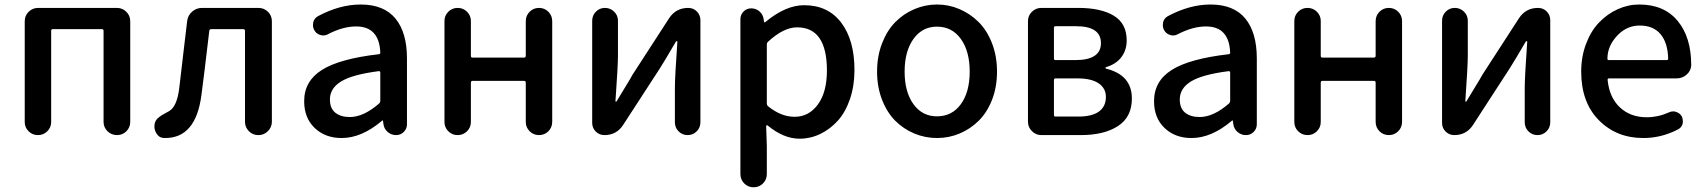

<svg xmlns="http://www.w3.org/2000/svg" viewBox="-20 -584 7372 830"><path d="M86.9 -56.6V-492.2Q86.9 -516.6 104 -533.2Q121.1 -549.8 144.5 -549.8H485.4Q508.8 -549.8 525.9 -533.2Q543 -516.6 543 -492.2V-57.6Q543 -33.2 526.4 -16.6Q509.8 0 485.8 0Q461.9 0 444.8 -16.6Q427.7 -33.2 427.7 -57.6V-450.2Q427.7 -458 420.9 -458H208Q201.2 -458 201.2 -450.2V-56.6Q201.2 -33.2 184.6 -16.6Q168 0 144 0Q120.1 0 103.5 -16.6Q86.9 -33.2 86.9 -56.6Z M694.3 12.7Q692.4 12.7 691.4 12.7Q668.9 12.7 657.2 -5.9Q647.5 -20.5 647.5 -37.1Q647.5 -42 648.4 -48.8Q650.4 -56.6 654.3 -63.5Q658.2 -70.3 666.5 -76.7Q674.8 -83 679.2 -85.9Q683.6 -88.9 695.8 -95.2Q708 -101.6 710.9 -103.5Q745.1 -123 754.9 -203.1Q761.7 -259.8 773.9 -365.2Q786.1 -470.7 789.1 -493.2Q792 -517.6 810.5 -533.7Q829.1 -549.8 853.5 -549.8H1097.7Q1121.1 -549.8 1138.2 -533.2Q1155.3 -516.6 1155.3 -492.2V-57.6Q1155.3 -34.2 1138.2 -17.1Q1121.1 0 1097.7 0H1096.7Q1072.3 0 1055.7 -17.1Q1039.1 -34.2 1039.1 -57.6V-450.2Q1039.1 -458 1031.2 -458H893.6Q885.7 -458 884.8 -451.2Q861.3 -251 850.6 -171.9Q826.2 12.7 694.3 12.7Z M1457 12.7Q1385.7 12.7 1340.3 -30.8Q1294.9 -74.2 1294.9 -146.5Q1294.9 -233.4 1371.6 -281.7Q1448.2 -330.1 1617.2 -349.6Q1624 -349.6 1624 -357.4Q1619.1 -469.7 1519.5 -469.7Q1462.9 -469.7 1398.4 -436.5Q1388.7 -430.7 1377 -430.7Q1371.1 -430.7 1365.2 -432.6Q1347.7 -437.5 1338.9 -453.1Q1333 -463.9 1333 -474.6Q1333 -481.4 1334 -487.3Q1338.9 -505.9 1355.5 -514.6Q1449.2 -564.5 1539.1 -564.5Q1639.6 -564.5 1689.5 -503.9Q1739.3 -443.4 1739.3 -331.1V-46.9Q1739.3 -27.3 1725.6 -13.7Q1711.9 0 1692.4 0Q1671.9 0 1656.2 -13.2Q1640.6 -26.4 1637.7 -46.9L1635.7 -61.5Q1634.8 -63.5 1633.3 -63.5Q1631.8 -63.5 1630.9 -61.5Q1543 12.7 1457 12.7ZM1492.2 -78.1Q1551.8 -78.1 1619.1 -136.7Q1624 -141.6 1624 -149.4V-269.5Q1624 -276.4 1618.2 -276.4Q1618.2 -276.4 1617.2 -276.4Q1502.9 -261.7 1454.6 -231.9Q1406.2 -202.1 1406.2 -154.3Q1406.2 -115.2 1429.7 -96.7Q1453.1 -78.1 1492.2 -78.1Z M1901.4 -56.6V-493.2Q1901.4 -516.6 1918 -533.2Q1934.6 -549.8 1958.5 -549.8Q1982.4 -549.8 1999 -533.2Q2015.6 -516.6 2015.6 -493.2V-342.8Q2015.6 -335 2022.5 -335H2245.1Q2252.9 -335 2252.9 -342.8V-492.2Q2252.9 -516.6 2269.5 -533.2Q2286.1 -549.8 2310.1 -549.8Q2334 -549.8 2350.6 -533.2Q2367.2 -516.6 2367.2 -492.2V-57.6Q2367.2 -33.2 2350.6 -16.6Q2334 0 2310.1 0Q2286.1 0 2269.5 -16.6Q2252.9 -33.2 2252.9 -57.6V-226.6Q2252.9 -234.4 2245.1 -234.4H2022.5Q2015.6 -234.4 2015.6 -226.6V-56.6Q2015.6 -33.2 1999 -16.6Q1982.4 0 1958.5 0Q1934.6 0 1918 -16.6Q1901.4 -33.2 1901.4 -56.6Z M2592.8 0Q2571.3 0 2555.7 -15.1Q2540 -30.3 2540 -52.7V-494.1Q2540 -517.6 2556.2 -533.7Q2572.3 -549.8 2595.2 -549.8Q2618.2 -549.8 2634.8 -533.7Q2651.4 -517.6 2651.4 -494.1V-344.7Q2651.4 -298.8 2640.6 -147.5Q2639.6 -144.5 2642.6 -144.5Q2645.5 -144.5 2646.5 -147.5Q2655.3 -163.1 2680.7 -204.1Q2706.1 -245.1 2714.8 -261.7L2873 -505.9Q2902.3 -549.8 2955.1 -549.8Q2977.5 -549.8 2992.7 -534.2Q3007.8 -518.6 3007.8 -497.1V-55.7Q3007.8 -32.2 2991.7 -16.1Q2975.6 0 2952.6 0Q2929.7 0 2913.6 -16.1Q2897.5 -32.2 2897.5 -55.7V-205.1Q2897.5 -250 2908.2 -403.3Q2908.2 -406.2 2905.8 -406.2Q2903.3 -406.2 2901.4 -403.3Q2853.5 -321.3 2833 -289.1L2673.8 -43.9Q2645.5 0 2592.8 0Z M3180.7 168V-501Q3180.7 -520.5 3194.3 -534.2Q3208 -547.9 3227.5 -547.9Q3248 -547.9 3263.2 -534.7Q3278.3 -521.5 3281.2 -501L3283.2 -489.3Q3284.2 -487.3 3285.6 -487.3Q3287.1 -487.3 3288.1 -488.3Q3376 -561.5 3456.1 -561.5Q3559.6 -561.5 3616.7 -485.8Q3673.8 -410.2 3673.8 -281.2Q3673.8 -212.9 3654.3 -155.8Q3634.8 -98.6 3601.6 -62Q3568.4 -25.4 3525.9 -4.9Q3483.4 15.6 3436.5 15.6Q3367.2 15.6 3297.9 -42Q3295.9 -43 3293.9 -42Q3292 -41 3292 -39.1L3294.9 47.9V168Q3294.9 192.4 3278.3 209Q3261.7 225.6 3237.8 225.6Q3213.9 225.6 3197.3 209Q3180.7 192.4 3180.7 168ZM3415 -79.1Q3476.6 -79.1 3515.6 -132.3Q3554.7 -185.5 3554.7 -279.3Q3554.7 -465.8 3425.8 -465.8Q3367.2 -465.8 3299.8 -403.3Q3294.9 -398.4 3294.9 -391.6V-136.7Q3294.9 -129.9 3299.8 -125Q3356.4 -79.1 3415 -79.1Z M3771.5 -274.4Q3771.5 -340.8 3793 -396.5Q3814.5 -452.1 3850.1 -488.3Q3885.7 -524.4 3932.6 -544.4Q3979.5 -564.5 4030.8 -564.5Q4082 -564.5 4128.4 -544.4Q4174.8 -524.4 4210.9 -488.3Q4247.1 -452.1 4268.6 -396.5Q4290 -340.8 4290 -274.4Q4290 -208 4268.6 -152.8Q4247.1 -97.7 4210.9 -62Q4174.8 -26.4 4128.4 -6.8Q4082 12.7 4030.8 12.7Q3979.5 12.7 3932.6 -6.8Q3885.7 -26.4 3850.1 -62Q3814.5 -97.7 3793 -152.8Q3771.5 -208 3771.5 -274.4ZM4030.3 -81.1Q4095.7 -81.1 4133.8 -133.8Q4171.9 -186.5 4171.9 -274.4Q4171.9 -362.3 4133.8 -415.5Q4095.7 -468.8 4030.3 -468.8Q3966.8 -468.8 3928.7 -415.5Q3890.6 -362.3 3890.6 -274.4Q3890.6 -186.5 3928.7 -133.8Q3966.8 -81.1 4030.3 -81.1Z M4481.4 0Q4458 0 4440.9 -17.1Q4423.8 -34.2 4423.8 -57.6V-492.2Q4423.8 -516.6 4440.9 -533.2Q4458 -549.8 4481.4 -549.8H4641.6Q4739.3 -549.8 4794.9 -516.1Q4850.6 -482.4 4850.6 -409.2Q4850.6 -367.2 4827.6 -336.9Q4804.7 -306.6 4761.7 -293.9Q4758.8 -293 4758.8 -290.5Q4758.8 -288.1 4761.7 -287.1Q4873 -259.8 4873 -158.2Q4873 -78.1 4813 -39.1Q4752.9 0 4652.3 0ZM4536.1 -331.1Q4536.1 -324.2 4543 -324.2H4627.9Q4739.3 -324.2 4739.3 -397.5Q4739.3 -470.7 4631.8 -470.7H4543Q4536.1 -470.7 4536.1 -463.9ZM4536.1 -86.9Q4536.1 -80.1 4543 -80.1H4641.6Q4701.2 -80.1 4731 -102.1Q4760.7 -124 4760.7 -165Q4760.7 -202.1 4729.5 -223.6Q4698.2 -245.1 4637.7 -245.1H4543Q4536.1 -245.1 4536.1 -237.3Z M5130.9 12.7Q5059.6 12.7 5014.2 -30.8Q4968.8 -74.2 4968.8 -146.5Q4968.8 -233.4 5045.4 -281.7Q5122.1 -330.1 5291 -349.6Q5297.9 -349.6 5297.9 -357.4Q5293 -469.7 5193.4 -469.7Q5136.7 -469.7 5072.3 -436.5Q5062.5 -430.7 5050.8 -430.7Q5044.9 -430.7 5039.1 -432.6Q5021.5 -437.5 5012.7 -453.1Q5006.8 -463.9 5006.8 -474.6Q5006.8 -481.4 5007.8 -487.3Q5012.7 -505.9 5029.3 -514.6Q5123 -564.5 5212.9 -564.5Q5313.5 -564.5 5363.3 -503.9Q5413.1 -443.4 5413.1 -331.1V-46.9Q5413.1 -27.3 5399.4 -13.7Q5385.7 0 5366.2 0Q5345.7 0 5330.1 -13.2Q5314.5 -26.4 5311.5 -46.9L5309.6 -61.5Q5308.6 -63.5 5307.1 -63.5Q5305.7 -63.5 5304.7 -61.5Q5216.8 12.7 5130.9 12.7ZM5166 -78.1Q5225.6 -78.1 5293 -136.7Q5297.9 -141.6 5297.9 -149.4V-269.5Q5297.9 -276.4 5292 -276.4Q5292 -276.4 5291 -276.4Q5176.8 -261.7 5128.4 -231.9Q5080.1 -202.1 5080.1 -154.3Q5080.1 -115.2 5103.5 -96.7Q5127 -78.1 5166 -78.1Z M5575.2 -56.6V-493.2Q5575.2 -516.6 5591.8 -533.2Q5608.4 -549.8 5632.3 -549.8Q5656.2 -549.8 5672.9 -533.2Q5689.5 -516.6 5689.5 -493.2V-342.8Q5689.5 -335 5696.3 -335H5918.9Q5926.8 -335 5926.8 -342.8V-492.2Q5926.8 -516.6 5943.4 -533.2Q5960 -549.8 5983.9 -549.8Q6007.8 -549.8 6024.4 -533.2Q6041 -516.6 6041 -492.2V-57.6Q6041 -33.2 6024.4 -16.6Q6007.8 0 5983.9 0Q5960 0 5943.4 -16.6Q5926.8 -33.2 5926.8 -57.6V-226.6Q5926.8 -234.4 5918.9 -234.4H5696.3Q5689.5 -234.4 5689.5 -226.6V-56.6Q5689.5 -33.2 5672.9 -16.6Q5656.2 0 5632.3 0Q5608.4 0 5591.8 -16.6Q5575.2 -33.2 5575.2 -56.6Z M6266.6 0Q6245.1 0 6229.5 -15.1Q6213.9 -30.3 6213.9 -52.7V-494.1Q6213.9 -517.6 6230 -533.7Q6246.1 -549.8 6269 -549.8Q6292 -549.8 6308.6 -533.7Q6325.2 -517.6 6325.2 -494.1V-344.7Q6325.2 -298.8 6314.5 -147.5Q6313.5 -144.5 6316.4 -144.5Q6319.3 -144.5 6320.3 -147.5Q6329.1 -163.1 6354.5 -204.1Q6379.9 -245.1 6388.7 -261.7L6546.9 -505.9Q6576.2 -549.8 6628.9 -549.8Q6651.4 -549.8 6666.5 -534.2Q6681.6 -518.6 6681.6 -497.1V-55.7Q6681.6 -32.2 6665.5 -16.1Q6649.4 0 6626.5 0Q6603.5 0 6587.4 -16.1Q6571.3 -32.2 6571.3 -55.7V-205.1Q6571.3 -250 6582 -403.3Q6582 -406.2 6579.6 -406.2Q6577.1 -406.2 6575.2 -403.3Q6527.3 -321.3 6506.8 -289.1L6347.7 -43.9Q6319.3 0 6266.6 0Z M7084 12.7Q6967.8 12.7 6891.6 -64.5Q6815.4 -141.6 6815.4 -274.4Q6815.4 -338.9 6836.4 -394.5Q6857.4 -450.2 6892.6 -486.8Q6927.7 -523.4 6972.7 -543.9Q7017.6 -564.5 7066.4 -564.5Q7173.8 -564.5 7232.4 -493.7Q7291 -422.9 7291 -302.7Q7291 -302.7 7291 -301.8Q7290 -278.3 7271.5 -261.7Q7252.9 -245.1 7227.5 -245.1H6935.5Q6928.7 -245.1 6929.7 -237.3Q6937.5 -162.1 6982.9 -119.6Q7028.3 -77.1 7098.6 -77.1Q7147.5 -77.1 7193.4 -97.7Q7203.1 -102.5 7212.9 -102.5Q7218.8 -102.5 7224.6 -100.6Q7241.2 -95.7 7250 -81.1Q7254.9 -71.3 7254.9 -60.5Q7254.9 -54.7 7253.9 -48.8Q7249 -32.2 7233.4 -24.4Q7162.1 12.7 7084 12.7ZM6928.7 -330.1Q6928.7 -324.2 6934.6 -324.2H7184.6Q7191.4 -324.2 7191.4 -331.1Q7191.4 -331.1 7191.4 -331.1Q7189.5 -399.4 7158.2 -436.5Q7127 -473.6 7068.4 -473.6Q7016.6 -473.6 6977.5 -436.5Q6928.7 -388.7 6928.7 -330.1Z"/></svg>

Font: Gen Jyuu Gothic Medium
Style: Regular
Weight: 500
Designer: [Source Han Sans]
Ryoko NISHIZUKA  (kana & ideographs); Paul D. Hunt (Latin, Greek & Cyrillic); Wenlong ZHANG  (bopomofo
Version: Version 1.002.20150607